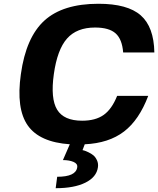

<svg xmlns="http://www.w3.org/2000/svg" viewBox="-20 -740 832 1010"><path d="M347.2 19H348.1Q188 8.3 126 -80.1Q64 -168.5 89.8 -350.1Q116.7 -543.9 213.9 -632.1Q311 -720.2 498 -720.2Q650.9 -720.2 720.2 -659.4Q789.6 -598.6 792 -463.9H627.9Q622.6 -533.7 588.1 -564.5Q553.7 -595.2 480 -595.2Q383.8 -595.2 332.5 -537.1Q281.2 -479 263.2 -350.1Q245.1 -221.2 280.5 -163.1Q315.9 -105 412.1 -105Q482.4 -105 525.4 -135.5Q568.4 -166 596.2 -235.8H759.8Q711.9 -108.9 632.1 -47.9Q552.2 13.2 425.8 19L414.1 49.8Q418 50.8 423.8 52.2Q429.7 53.7 444.8 60.8Q460 67.9 471.2 77.1Q482.4 86.4 490.2 103.3Q498 120.1 495.1 140.1Q487.8 191.9 429 220.9Q370.1 250 272.9 250L280.8 189.9Q379.4 189.9 386.2 140.1Q389.2 121.1 366.5 111.6Q343.8 102.1 311 102.1Z"/></svg>

Font: Fivo Sans Modern
Style: Italic
Weight: 700
Designer: Alexander Slobzheninov
Foundry: Alexander Slobzheninov
Version: 1.0